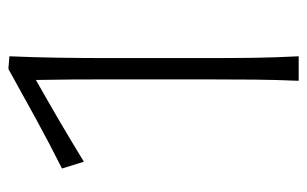

<svg xmlns="http://www.w3.org/2000/svg" viewBox="-160 -586 746 467"><g transform="rotate(-90 213.5 -353.0)"><path d="M250 0H309.6Q306.6 -57.1 305.9 -110.1Q305.2 -163.1 305.2 -226.1V-459.5Q305.2 -524.9 306.2 -586.2Q307.1 -647.5 309.6 -703.6L278.8 -706.1Q218.3 -672.4 158 -639.4Q97.7 -606.4 36.6 -575.7L53.2 -522.5Q102.5 -552.7 152.1 -581.8Q201.7 -610.8 252 -639.2Q252.9 -592.8 253.2 -546.6Q253.4 -500.5 253.4 -454.6V-226.1Q253.4 -163.1 252.9 -110.1Q252.4 -57.1 250 0Z"/></g></svg>

Font: Pinar VF
Style: Regular
Weight: 300
Designer: Amin Abedi
Version: Version 2.000